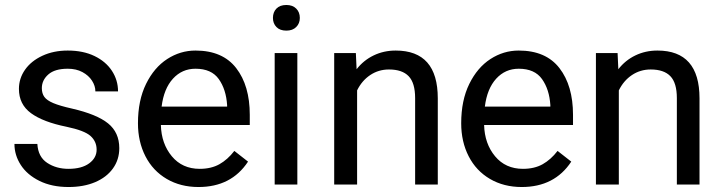

<svg xmlns="http://www.w3.org/2000/svg" viewBox="-20 -741 2889 771"><path d="M247 -232Q153 -251 104.5 -286.5Q56 -322 56 -384Q56 -426 80.5 -461Q105 -496 150 -517Q195 -538 252 -538Q314 -538 359.5 -516Q405 -494 429.5 -456.5Q454 -419 454 -374H363Q363 -396 349.5 -417Q336 -438 311 -451.5Q286 -465 252 -465Q200 -465 174 -442Q148 -419 148 -387Q148 -366 158 -352Q168 -338 194 -327Q220 -316 269 -305Q369 -282 414 -245.5Q459 -209 459 -146Q459 -100 433.5 -64.5Q408 -29 362 -9.5Q316 10 255 10Q188 10 138.5 -14.5Q89 -39 63.5 -78.5Q38 -118 38 -163H130Q133 -111 169.5 -87Q206 -63 255 -63Q308 -63 338 -85Q368 -107 368 -140Q368 -173 343.5 -195Q319 -217 247 -232Z M534 -246Q534 -338 566.5 -404Q599 -470 651.5 -504Q704 -538 765 -538Q874 -538 928.5 -467.5Q983 -397 983 -280V-239H626Q628 -164 670 -113.5Q712 -63 782 -63Q828 -63 861 -81.5Q894 -100 921 -135L976 -92Q909 10 777 10Q705 10 649.5 -22.5Q594 -55 564 -113.5Q534 -172 534 -246ZM629 -313H892V-319Q888 -382 858.5 -423.5Q829 -465 765 -465Q711 -465 674.5 -425Q638 -385 629 -313Z M1130 -721Q1155 -721 1169.5 -706.5Q1184 -692 1184 -669Q1184 -647 1169.5 -632.5Q1155 -618 1130 -618Q1104 -618 1090 -632.5Q1076 -647 1076 -669Q1076 -692 1090 -706.5Q1104 -721 1130 -721ZM1083 -528H1174V0H1083Z M1322 -528H1409L1412 -463Q1440 -499 1480.5 -518.5Q1521 -538 1569 -538Q1738 -538 1738 -346V0H1647V-347Q1647 -408 1621 -435Q1595 -462 1542 -462Q1500 -462 1466.5 -439.5Q1433 -417 1414 -378V0H1322Z M1832 -246Q1832 -338 1864.5 -404Q1897 -470 1949.5 -504Q2002 -538 2063 -538Q2172 -538 2226.5 -467.5Q2281 -397 2281 -280V-239H1924Q1926 -164 1968 -113.5Q2010 -63 2080 -63Q2126 -63 2159 -81.5Q2192 -100 2219 -135L2274 -92Q2207 10 2075 10Q2003 10 1947.5 -22.5Q1892 -55 1862 -113.5Q1832 -172 1832 -246ZM1927 -313H2190V-319Q2186 -382 2156.5 -423.5Q2127 -465 2063 -465Q2009 -465 1972.5 -425Q1936 -385 1927 -313Z M2373 -528H2460L2463 -463Q2491 -499 2531.5 -518.5Q2572 -538 2620 -538Q2789 -538 2789 -346V0H2698V-347Q2698 -408 2672 -435Q2646 -462 2593 -462Q2551 -462 2517.5 -439.5Q2484 -417 2465 -378V0H2373Z"/></svg>

Font: Freesentation 5 Medium
Style: Regular
Weight: 500
Designer: glyphs from Roboto by Christian Robertson / Hangul glyphs from Noto Sans CJK(Source Han Sans) by Jang Soo-young and Kang
Foundry: PT&
Version: Version 2.001